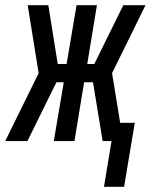

<svg xmlns="http://www.w3.org/2000/svg" viewBox="-52 -540 577 735"><path d="M346 175 375 0H341L304 -225H270L233 0H154L192 -225H164L53 0H-32L96 -260L54 -520H133L169 -295H203L241 -520H319L282 -295H309L420 -520H505L377 -260L408 -70H464L423 175Z"/></svg>

Font: Iosevka SS04
Style: Italic
Weight: 400
Italic angle: -9°
Monospace: yes
Designer: Belleve Invis
Foundry: Belleve Invis
Version: Version 19.0.0; ttfautohint (v1.8.4)